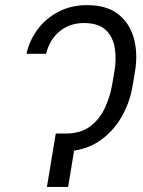

<svg xmlns="http://www.w3.org/2000/svg" viewBox="-20 -742 568 762"><path d="M229 -212H240.1Q300.4 -212 338.1 -240.6Q375.7 -269.2 396.1 -313.2Q416.5 -357.2 424.7 -403.8L434.3 -459.2Q442.5 -507.8 435.5 -551.5Q428.6 -595.2 399.7 -622.9Q370.7 -650.6 312.1 -650.6Q255.7 -650.2 216.1 -617.2Q176.5 -584.2 163 -528.4H85.2Q96.9 -582.4 130 -626.2Q163 -670.1 212.9 -695.8Q262.8 -721.6 324.9 -721.6Q405.2 -721.6 450.8 -684.5Q496.4 -647.4 511.9 -587.5Q527.3 -527.7 516 -459.2L506.7 -403.8Q496.8 -341.6 467.2 -286.4Q437.5 -231.2 389 -192.8Q340.6 -154.5 274.1 -144.2L250.4 0H166.2L201.3 -212Z"/></svg>

Font: Inter UI Light
Style: Italic
Weight: 300
Italic angle: 9.39999°
Designer: Rasmus Andersson
Foundry: rsms
Version: 3.2;8d6f07862